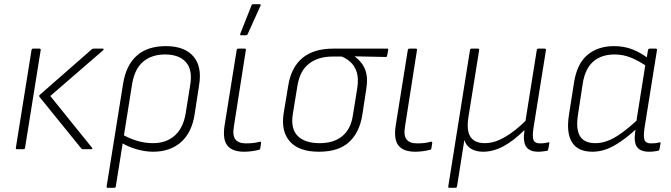

<svg xmlns="http://www.w3.org/2000/svg" viewBox="-20 -715 3215 920"><path d="M377 0Q372 0 370 -3L169 -251Q166 -256 170 -260L420 -479Q423 -482 429 -482H473Q476 -482 476.5 -479.5Q477 -477 474 -474L221 -255L421 -7Q424 -4 422 -2Q420 0 417 0ZM62 0Q55 0 56 -7L131 -475Q132 -482 138 -482H169Q176 -482 175 -475L100 -7Q99 0 93 0Z M496 185Q490 185 491 178L570 -315Q584 -402 635 -448Q686 -494 775 -494Q864 -494 906.5 -445Q949 -396 934 -307L913 -170Q900 -81 848 -34.5Q796 12 713 12Q676 12 634 0Q592 -12 559 -33L564 -72Q598 -52 636 -40.5Q674 -29 713 -29Q777 -29 818 -66Q859 -103 870 -174L891 -305Q904 -379 871.5 -416.5Q839 -454 771 -454Q707 -454 666 -419.5Q625 -385 613 -312L535 178Q534 185 527 185Z M1150 12Q1093 12 1069.5 -17.5Q1046 -47 1056 -113L1114 -475Q1115 -482 1122 -482H1153Q1159 -482 1158 -475L1101 -111Q1093 -66 1108 -47Q1123 -28 1158 -28Q1175 -28 1191 -29.5Q1207 -31 1225 -36Q1232 -37 1231 -29L1227 -4Q1226 2 1220 3Q1204 7 1186 9.5Q1168 12 1150 12ZM1135 -546Q1132 -546 1131 -548Q1130 -550 1132 -555L1185 -689Q1186 -693 1188.5 -694Q1191 -695 1194 -695H1224Q1228 -695 1229 -692.5Q1230 -690 1228 -687L1167 -552Q1164 -546 1157 -546Z M1508 12Q1413 12 1369.5 -36.5Q1326 -85 1339 -171L1361 -304Q1375 -392 1429 -437Q1483 -482 1577 -482H1835Q1842 -482 1840 -475L1835 -448Q1834 -442 1829 -442L1680 -445V-444Q1698 -431 1713.5 -411Q1729 -391 1735.5 -361.5Q1742 -332 1735 -288L1716 -164Q1703 -81 1653 -34.5Q1603 12 1508 12ZM1512 -29Q1579 -29 1620 -62.5Q1661 -96 1671 -163L1692 -293Q1699 -341 1689 -370.5Q1679 -400 1659 -418Q1639 -436 1617 -444H1573Q1506 -444 1461.5 -410.5Q1417 -377 1405 -303L1383 -168Q1372 -98 1406.5 -63.5Q1441 -29 1512 -29Z M1970 12Q1913 12 1889.5 -17.5Q1866 -47 1876 -113L1934 -475Q1935 -482 1942 -482H1973Q1979 -482 1978 -475L1921 -111Q1913 -66 1928 -47Q1943 -28 1978 -28Q1995 -28 2011 -29.5Q2027 -31 2045 -36Q2052 -37 2051 -29L2047 -4Q2046 2 2040 3Q2024 7 2006 9.5Q1988 12 1970 12Z M2133 185Q2127 185 2128 178L2232 -475Q2233 -482 2239 -482H2270Q2277 -482 2276 -475L2225 -157Q2214 -91 2234 -60Q2254 -29 2303 -29Q2337 -29 2370 -43.5Q2403 -58 2435.5 -82Q2468 -106 2498 -136L2552 -475Q2553 -482 2559 -482H2589Q2597 -482 2596 -475L2536 -100Q2530 -60 2536.5 -44Q2543 -28 2568 -28Q2577 -28 2587 -29Q2597 -30 2607 -33Q2614 -34 2612 -27L2607 1Q2606 4 2605 5.5Q2604 7 2599 8Q2592 9 2581.5 10.5Q2571 12 2559 12Q2518 12 2501.5 -11.5Q2485 -35 2493 -91H2492Q2442 -41 2393 -14.5Q2344 12 2295 12Q2261 12 2237.5 -2Q2214 -16 2205 -44L2170 178Q2168 185 2163 185Z M2819 12Q2749 12 2721 -33Q2693 -78 2706 -163L2731 -322Q2745 -410 2795 -452Q2845 -494 2923 -494Q2970 -494 3010 -478.5Q3050 -463 3085 -436L3081 -396Q3040 -424 3003 -439Q2966 -454 2925 -454Q2861 -454 2822 -419.5Q2783 -385 2772 -313L2749 -162Q2739 -95 2759.5 -62Q2780 -29 2833 -29Q2862 -29 2892.5 -40.5Q2923 -52 2959 -78Q2995 -104 3039 -145L3032 -100Q2991 -62 2954.5 -37Q2918 -12 2885.5 0Q2853 12 2819 12ZM3090 12Q3049 12 3032.5 -10.5Q3016 -33 3024 -86L3028 -109V-126L3073 -409L3077 -427L3085 -475Q3087 -482 3093 -482H3122Q3129 -482 3128 -475L3068 -100Q3062 -57 3069 -42.5Q3076 -28 3098 -28Q3111 -28 3120.5 -29Q3130 -30 3140 -33Q3146 -34 3145 -27L3140 0Q3139 7 3131 8Q3123 9 3113.5 10.5Q3104 12 3090 12Z"/></svg>

Font: Sofia Sans ExtraLight
Style: Italic
Weight: 250
Italic angle: -9°
Version: Version 4.100-B